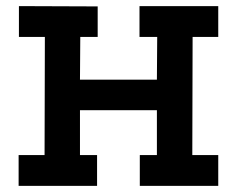

<svg xmlns="http://www.w3.org/2000/svg" viewBox="-20 -609 777 629"><path d="M42 -589 300 -588V-488H243L242 -348H494L495 -488H437V-589H695V-488H611L610 -101H695V0H438V-101H494V-248H242V-101H298V0H41V-101H126L127 -488H42Z"/></svg>

Font: Podkova
Style: Bold
Weight: 700
Designer: Ilya Yudin
Foundry: Cyreal (www.cyreal.org)
Version: Version 2.102; ttfautohint (v1.8.1.43-b0c9)